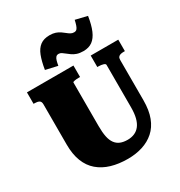

<svg xmlns="http://www.w3.org/2000/svg" viewBox="-224 -1123 1207 1291"><g transform="rotate(-30 380.0 -477.5)"><path d="M330 -273Q330 -223 337 -189.5Q344 -156 359.5 -135Q375 -114 398.5 -104.5Q422 -95 454 -95Q484 -95 508 -105.5Q532 -116 548.5 -137.5Q565 -159 573.5 -192.5Q582 -226 582 -273V-602Q582 -607 578 -610.5Q574 -614 566.5 -616Q559 -618 550.5 -619.5Q542 -621 532 -621H521V-710H735V-621H725Q711 -621 700.5 -618Q690 -615 684 -607.5Q678 -600 678 -585V-273Q678 -195 657 -140Q636 -85 597 -50.5Q558 -16 505.5 0.5Q453 17 392 17Q321 17 264 0Q207 -17 166 -52Q125 -87 103.5 -142Q82 -197 82 -273V-585Q82 -607 69 -614Q56 -621 36 -621H26V-710H387V-621H376Q368 -621 360 -620.5Q352 -620 345 -618.5Q338 -617 334 -615.5Q330 -614 330 -611ZM495 -760Q466 -760 445.5 -767Q425 -774 410.5 -784.5Q396 -795 384 -804.5Q372 -814 362 -821Q352 -828 339 -828Q326 -828 318.5 -820Q311 -812 306.5 -797Q302 -782 298 -759L206 -780Q216 -842 232 -883.5Q248 -925 276 -946Q304 -967 349 -967Q375 -967 394 -960.5Q413 -954 427.5 -944Q442 -934 454 -924Q466 -914 477.5 -907.5Q489 -901 503 -901Q517 -901 524.5 -909Q532 -917 537.5 -933Q543 -949 548 -972L639 -950Q629 -885 611 -843Q593 -801 565 -780.5Q537 -760 495 -760Z"/></g></svg>

Font: Roboto Serif Black
Style: Regular
Weight: 900
Designer: Greg Gazdowicz
Foundry: Commercial Type
Version: Version 1.008